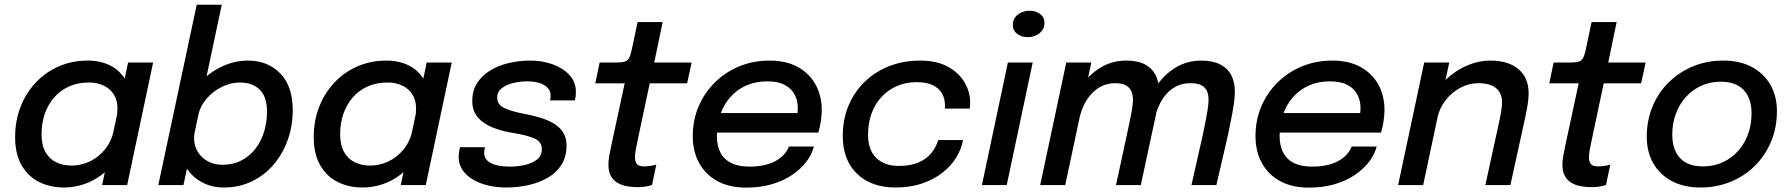

<svg xmlns="http://www.w3.org/2000/svg" viewBox="-20 -802 7766 832"><path d="M256.5 10.5Q198 10.5 150.2 -13Q102.5 -36.5 74 -85.2Q45.5 -134 45.5 -208Q45.5 -278.5 69 -338.8Q92.5 -399 134.8 -444Q177 -489 234.5 -514.2Q292 -539.5 360.5 -539.5Q414 -539.5 456 -519Q498 -498.5 522.5 -458Q547 -417.5 547 -359Q547 -344.5 544.8 -324Q542.5 -303.5 538.5 -289L484 -288.5Q486.5 -296.5 487.8 -309.5Q489 -322.5 489 -331Q489 -368.5 472.5 -393.8Q456 -419 428 -431.8Q400 -444.5 366 -444.5Q318 -444.5 280 -427.8Q242 -411 215.2 -380.5Q188.5 -350 174.2 -309.2Q160 -268.5 160 -220.5Q160 -173.5 177 -143.2Q194 -113 223.5 -98.8Q253 -84.5 290.5 -84.5Q330.5 -84.5 368.5 -102.2Q406.5 -120 434.8 -154.5Q463 -189 473.5 -238L533 -233.5Q516 -153 474 -98.5Q432 -44 375.5 -16.8Q319 10.5 256.5 10.5ZM531 0H422.5L535 -531H643.5Z M949.5 10.5Q896 10.5 852.8 -13.5Q809.5 -37.5 784.2 -80.2Q759 -123 759 -178.5Q759 -195.5 761 -209.2Q763 -223 766.5 -236L825 -237.5Q823 -230 822 -221Q821 -212 821 -204Q821 -170 837.2 -143.8Q853.5 -117.5 881 -102.8Q908.5 -88 943 -88Q990 -88 1025.8 -106.5Q1061.5 -125 1086.5 -157Q1111.5 -189 1124.2 -230.8Q1137 -272.5 1137 -319Q1137 -383 1105.2 -413.8Q1073.5 -444.5 1019 -444.5Q980 -444.5 941.8 -425.8Q903.5 -407 875.5 -374.8Q847.5 -342.5 838.5 -301L772.5 -303.5Q787.5 -373 830.8 -426.2Q874 -479.5 933 -509.5Q992 -539.5 1054 -539.5Q1140 -539.5 1194.2 -484Q1248.5 -428.5 1248.5 -325.5Q1248.5 -256.5 1226.8 -195.5Q1205 -134.5 1165.2 -88.2Q1125.5 -42 1070.8 -15.8Q1016 10.5 949.5 10.5ZM666 0 832.5 -781.5H941L775 0Z M1550.5 10.5Q1492 10.5 1444.2 -13Q1396.5 -36.5 1368 -85.2Q1339.5 -134 1339.5 -208Q1339.5 -278.5 1363 -338.8Q1386.5 -399 1428.8 -444Q1471 -489 1528.5 -514.2Q1586 -539.5 1654.5 -539.5Q1708 -539.5 1750 -519Q1792 -498.5 1816.5 -458Q1841 -417.5 1841 -359Q1841 -344.5 1838.8 -324Q1836.5 -303.5 1832.5 -289L1778 -288.5Q1780.5 -296.5 1781.8 -309.5Q1783 -322.5 1783 -331Q1783 -368.5 1766.5 -393.8Q1750 -419 1722 -431.8Q1694 -444.5 1660 -444.5Q1612 -444.5 1574 -427.8Q1536 -411 1509.2 -380.5Q1482.5 -350 1468.2 -309.2Q1454 -268.5 1454 -220.5Q1454 -173.5 1471 -143.2Q1488 -113 1517.5 -98.8Q1547 -84.5 1584.5 -84.5Q1624.5 -84.5 1662.5 -102.2Q1700.5 -120 1728.8 -154.5Q1757 -189 1767.5 -238L1827 -233.5Q1810 -153 1768 -98.5Q1726 -44 1669.5 -16.8Q1613 10.5 1550.5 10.5ZM1825 0H1716.5L1829 -531H1937.5Z M2174 10.5Q2131.5 10.5 2094 1.5Q2056.5 -7.5 2028 -24.8Q1999.5 -42 1983.5 -66.5Q1967.5 -91 1967.5 -122Q1967.5 -132 1969.5 -144.5Q1971.5 -157 1973.5 -164H2081.5Q2080.5 -159.5 2079.2 -152Q2078 -144.5 2078 -140Q2078 -110.5 2107.2 -95.2Q2136.5 -80 2189 -80Q2222 -80 2253.8 -87Q2285.5 -94 2306.8 -110.5Q2328 -127 2328 -156Q2328 -186 2299 -200.5Q2270 -215 2205 -225.5Q2157.5 -233 2116.8 -248.8Q2076 -264.5 2051.2 -292.5Q2026.5 -320.5 2026.5 -365Q2026.5 -409.5 2047.8 -442.5Q2069 -475.5 2104.8 -497Q2140.5 -518.5 2185.2 -529Q2230 -539.5 2277.5 -539.5Q2330.5 -539.5 2375.8 -523Q2421 -506.5 2448.2 -476.2Q2475.5 -446 2475.5 -404.5Q2475.5 -391.5 2474.2 -382.8Q2473 -374 2471 -367H2363.5Q2365 -373 2365.5 -377.5Q2366 -382 2366 -387.5Q2366 -409 2352 -422.8Q2338 -436.5 2315.2 -443Q2292.5 -449.5 2266 -449.5Q2235 -449.5 2204.8 -442.5Q2174.5 -435.5 2154.5 -419.8Q2134.5 -404 2134.5 -379Q2134.5 -348.5 2165.5 -333.8Q2196.5 -319 2252.5 -308.5Q2287.5 -302 2320.2 -292.2Q2353 -282.5 2379 -267.2Q2405 -252 2420 -228.5Q2435 -205 2435 -171Q2435 -122.5 2413 -88Q2391 -53.5 2353.5 -31.8Q2316 -10 2269.5 0.2Q2223 10.5 2174 10.5Z M2743 9Q2720 9 2697.8 5.2Q2675.5 1.5 2657 -9Q2638.5 -19.5 2627.5 -38.8Q2616.5 -58 2616.5 -88.5Q2616.5 -105.5 2620.2 -127.2Q2624 -149 2630 -176.5L2687 -441H2559.5L2578.5 -531H2649Q2669.5 -531 2681.5 -533.5Q2693.5 -536 2700.5 -543.2Q2707.5 -550.5 2712.2 -566Q2717 -581.5 2722 -607.5L2743 -706.5H2851.5L2815 -531H2977L2957.5 -441H2795.5L2745.5 -205.5Q2739 -175 2735.2 -154.5Q2731.5 -134 2731.5 -120.5Q2731.5 -101.5 2739.8 -91.2Q2748 -81 2769.5 -81Q2784.5 -81 2800.8 -83.5Q2817 -86 2824 -89L2805.5 -0.5Q2795.5 3 2779.8 6Q2764 9 2743 9Z M3038 -227.5 3055.5 -312H3446.5L3431 -287Q3433.5 -297.5 3435.2 -307.8Q3437 -318 3437 -335Q3437 -367 3423 -393Q3409 -419 3380 -434.2Q3351 -449.5 3305 -449.5Q3254.5 -449.5 3214.2 -431.8Q3174 -414 3145.2 -381.8Q3116.5 -349.5 3101.5 -306.5Q3086.5 -263.5 3086.5 -213Q3086.5 -171.5 3101.5 -141.8Q3116.5 -112 3147.8 -96Q3179 -80 3227.5 -80Q3267.5 -80 3297.5 -87.8Q3327.5 -95.5 3348 -108.5Q3368.5 -121.5 3381 -136.8Q3393.5 -152 3398.5 -167H3507Q3499 -134.5 3475.5 -102.8Q3452 -71 3414.5 -45.2Q3377 -19.5 3326.5 -4.2Q3276 11 3213.5 11Q3140.5 11 3088.8 -17.2Q3037 -45.5 3009.5 -95.8Q2982 -146 2982 -212Q2982 -282.5 3007.8 -342Q3033.5 -401.5 3079 -446Q3124.5 -490.5 3184.8 -515Q3245 -539.5 3314.5 -539.5Q3386.5 -539.5 3437 -511.8Q3487.5 -484 3514.2 -435.5Q3541 -387 3541 -324.5Q3541 -302.5 3536.5 -274Q3532 -245.5 3526 -227.5Z M3861.5 10.5Q3755 10.5 3693.5 -49.2Q3632 -109 3632 -213Q3632 -285 3657.2 -344.8Q3682.5 -404.5 3727.8 -448.2Q3773 -492 3834.2 -515.8Q3895.5 -539.5 3967 -539.5Q4039.5 -539.5 4087.8 -512.8Q4136 -486 4160 -444.5Q4184 -403 4184 -359Q4184 -349.5 4183.5 -342.5Q4183 -335.5 4182 -331.5H4074Q4074.5 -334 4074.8 -337Q4075 -340 4075 -344Q4075 -375 4061.5 -398Q4048 -421 4020.8 -433.5Q3993.5 -446 3952.5 -446Q3904.5 -446 3865.8 -428.8Q3827 -411.5 3799 -381Q3771 -350.5 3756.2 -309Q3741.5 -267.5 3741.5 -218.5Q3741.5 -152 3777.2 -117.5Q3813 -83 3874.5 -83Q3926 -83 3960.8 -98.2Q3995.5 -113.5 4016.2 -139.2Q4037 -165 4045.5 -195H4153Q4146.5 -157 4124 -120Q4101.5 -83 4064.2 -53.8Q4027 -24.5 3976 -7Q3925 10.5 3861.5 10.5Z M4235 0 4347.5 -531H4455L4342.5 0ZM4433 -641Q4407 -641 4388 -655Q4369 -669 4369 -693.5Q4369 -713.5 4379.2 -727.2Q4389.5 -741 4406.5 -748.2Q4423.5 -755.5 4442.5 -755.5Q4468.5 -755.5 4487.2 -741.5Q4506 -727.5 4506 -703Q4506 -683.5 4495.8 -669.8Q4485.5 -656 4469 -648.5Q4452.5 -641 4433 -641Z M4816 0 4864.5 -224.5Q4877 -281 4883.2 -315.5Q4889.5 -350 4889.5 -369.5Q4889.5 -388.5 4883.2 -404.8Q4877 -421 4860.5 -431.2Q4844 -441.5 4813 -441.5Q4779 -441.5 4752.5 -428Q4726 -414.5 4706.8 -392.2Q4687.5 -370 4675.2 -342.8Q4663 -315.5 4657 -288L4616 -313Q4629.5 -375.5 4663.8 -426.8Q4698 -478 4748.5 -508.8Q4799 -539.5 4860 -539.5Q4910.5 -539.5 4942 -522.5Q4973.5 -505.5 4988.2 -475.2Q5003 -445 5003 -405Q5003 -387 4999 -361.2Q4995 -335.5 4987.8 -299.2Q4980.5 -263 4969.5 -214L4923.5 0ZM4487.5 0 4600.5 -531H4709L4596 0ZM5143 0 5193.5 -224Q5203 -269 5208 -296.5Q5213 -324 5215 -341.2Q5217 -358.5 5217 -371Q5217 -390 5210.8 -406Q5204.5 -422 5187.5 -431.8Q5170.5 -441.5 5138.5 -441.5Q5104 -441.5 5077.8 -428.2Q5051.5 -415 5033 -393.2Q5014.5 -371.5 5002.8 -345.5Q4991 -319.5 4985.5 -294L4945 -318Q4957.5 -378 4991 -428.5Q5024.5 -479 5074.2 -509.2Q5124 -539.5 5186 -539.5Q5235 -539.5 5267.2 -523Q5299.5 -506.5 5315.2 -476.5Q5331 -446.5 5331 -406Q5331 -386.5 5328 -362Q5325 -337.5 5318.5 -303Q5312 -268.5 5301.5 -218.5L5251 0Z M5476.5 -227.5 5494 -312H5885L5869.5 -287Q5872 -297.5 5873.8 -307.8Q5875.5 -318 5875.5 -335Q5875.5 -367 5861.5 -393Q5847.5 -419 5818.5 -434.2Q5789.5 -449.5 5743.5 -449.5Q5693 -449.5 5652.8 -431.8Q5612.5 -414 5583.8 -381.8Q5555 -349.5 5540 -306.5Q5525 -263.5 5525 -213Q5525 -171.5 5540 -141.8Q5555 -112 5586.2 -96Q5617.5 -80 5666 -80Q5706 -80 5736 -87.8Q5766 -95.5 5786.5 -108.5Q5807 -121.5 5819.5 -136.8Q5832 -152 5837 -167H5945.5Q5937.5 -134.5 5914 -102.8Q5890.5 -71 5853 -45.2Q5815.5 -19.5 5765 -4.2Q5714.5 11 5652 11Q5579 11 5527.2 -17.2Q5475.5 -45.5 5448 -95.8Q5420.5 -146 5420.5 -212Q5420.5 -282.5 5446.2 -342Q5472 -401.5 5517.5 -446Q5563 -490.5 5623.2 -515Q5683.5 -539.5 5753 -539.5Q5825 -539.5 5875.5 -511.8Q5926 -484 5952.8 -435.5Q5979.5 -387 5979.5 -324.5Q5979.5 -302.5 5975 -274Q5970.5 -245.5 5964.5 -227.5Z M6416.5 0 6470 -245Q6479.5 -287.5 6484.2 -313.8Q6489 -340 6489 -360Q6489 -397 6463.8 -419.2Q6438.5 -441.5 6385.5 -441.5Q6345 -441.5 6307.8 -421.5Q6270.5 -401.5 6244 -367.2Q6217.5 -333 6208 -289.5L6163 -312.5Q6173.5 -361 6200.2 -402.2Q6227 -443.5 6265 -474.2Q6303 -505 6347.5 -522.2Q6392 -539.5 6438 -539.5Q6516.5 -539.5 6560.2 -502.2Q6604 -465 6604 -398.5Q6604 -370 6596.8 -331.2Q6589.5 -292.5 6576.5 -234.5L6525 0ZM6038.5 0 6151.5 -531H6260L6147 0Z M6877 9Q6854 9 6831.8 5.2Q6809.5 1.5 6791 -9Q6772.5 -19.5 6761.5 -38.8Q6750.5 -58 6750.5 -88.5Q6750.5 -105.5 6754.2 -127.2Q6758 -149 6764 -176.5L6821 -441H6693.5L6712.5 -531H6783Q6803.5 -531 6815.5 -533.5Q6827.5 -536 6834.5 -543.2Q6841.5 -550.5 6846.2 -566Q6851 -581.5 6856 -607.5L6877 -706.5H6985.5L6949 -531H7111L7091.5 -441H6929.5L6879.5 -205.5Q6873 -175 6869.2 -154.5Q6865.5 -134 6865.5 -120.5Q6865.5 -101.5 6873.8 -91.2Q6882 -81 6903.5 -81Q6918.5 -81 6934.8 -83.5Q6951 -86 6958 -89L6939.5 -0.5Q6929.5 3 6913.8 6Q6898 9 6877 9Z M7349 10.5Q7277 10.5 7224.8 -17.2Q7172.5 -45 7144.2 -94.5Q7116 -144 7116 -209.5Q7116 -280.5 7141.2 -341Q7166.5 -401.5 7211.8 -445.8Q7257 -490 7317 -514.8Q7377 -539.5 7447 -539.5Q7519.5 -539.5 7571.8 -511.5Q7624 -483.5 7652 -434.2Q7680 -385 7680 -321Q7680 -248 7654.2 -187.2Q7628.5 -126.5 7583 -82Q7537.5 -37.5 7477.5 -13.5Q7417.5 10.5 7349 10.5ZM7359 -81Q7419 -81 7466.5 -110.2Q7514 -139.5 7542 -191.8Q7570 -244 7570 -312.5Q7570 -354.5 7554.8 -385Q7539.5 -415.5 7510.2 -431.8Q7481 -448 7437.5 -448Q7391 -448 7352.5 -430.5Q7314 -413 7285.8 -382Q7257.5 -351 7242 -309.2Q7226.5 -267.5 7226.5 -218.5Q7226.5 -153.5 7260 -117.2Q7293.5 -81 7359 -81Z"/></svg>

Font: Epilogue Medium
Style: Italic
Weight: 500
Italic angle: -12°
Designer: Tyler Finck
Foundry: Etcetera Type Co
Version: Version 2.112